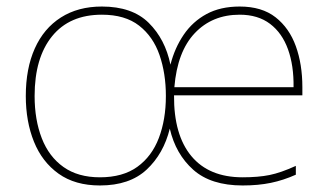

<svg xmlns="http://www.w3.org/2000/svg" viewBox="-20 -558 1007 588"><path d="M714 -538Q782 -538 824 -505Q866 -472 886 -416.5Q906 -361 906 -291V-266H513Q512 -145 566 -80Q620 -15 723 -15Q771 -15 805.5 -22Q840 -29 886 -50V-23Q848 -6 809.5 2Q771 10 723 10Q626 10 572 -38Q518 -86 500 -164Q481 -87 429 -38.5Q377 10 286 10Q210 10 159.5 -26Q109 -62 84 -124Q59 -186 59 -264Q59 -348 86.5 -409.5Q114 -471 166.5 -504.5Q219 -538 292 -538Q385 -538 435.5 -488Q486 -438 502 -360Q515 -411 542.5 -451.5Q570 -492 612.5 -515Q655 -538 714 -538ZM292 -513Q193 -513 139.5 -447Q86 -381 86 -264Q86 -191 108 -134.5Q130 -78 174.5 -46.5Q219 -15 286 -15Q356 -15 400.5 -47Q445 -79 466.5 -135.5Q488 -192 488 -264Q488 -333 468.5 -389.5Q449 -446 406 -479.5Q363 -513 292 -513ZM714 -513Q630 -513 576.5 -456.5Q523 -400 514 -291H879Q880 -357 862 -407Q844 -457 807 -485Q770 -513 714 -513Z"/></svg>

Font: Noto Sans Khmer Thin
Style: Regular
Weight: 250
Version: Version 2.003